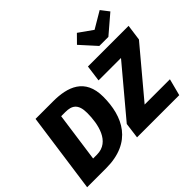

<svg xmlns="http://www.w3.org/2000/svg" viewBox="-191 -1264 1573 1573"><g transform="rotate(-45 595.5 -477.0)"><path d="M1115 -954 971 -869 851 -954 782 -884 905 -748H1010L1169 -884ZM316 -695H113L16 0H235C539 0 634 -204 634 -431C634 -645 483 -695 316 -695ZM594 0H1083L1121 -146H828L1172 -556L1191 -695H720L701 -553H961L612 -137ZM325 -562C399 -562 447 -536 447 -430C447 -305 414 -132 262 -132H217L277 -562Z"/></g></svg>

Font: Fira Sans ExtraBold
Style: Italic
Weight: 800
Italic angle: -8°
Designer: bBox Type GmbH & Carrois Corporate GbR & Edenspiekermann AG
Foundry: bBox Type GmbH & Carrois Corporate GbR & Edenspiekermann AG
Version: Version 4.301;PS 004.301;hotconv 1.0.88;makeotf.lib2.5.64775